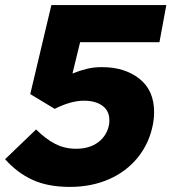

<svg xmlns="http://www.w3.org/2000/svg" viewBox="-25 -721 674 755"><path d="M305 -325Q351 -325 378 -305Q405 -285 405 -249Q405 -238 404 -232Q396 -188 361.5 -162Q327 -136 274 -136Q230 -136 192.5 -155Q155 -174 117 -212L-5 -95Q43 -41 103.5 -13.5Q164 14 250 14Q334 14 403 -16Q472 -46 517.5 -102.5Q563 -159 577 -235Q581 -256 581 -280Q581 -366 523 -411.5Q465 -457 376 -457Q344 -457 317 -450.5Q290 -444 260 -432L290 -555H602L629 -701H177L94 -351L190 -293Q254 -325 305 -325Z"/></svg>

Font: Geom ExtraBold
Style: Bold Italic
Weight: 800
Italic angle: -10°
Version: Version 1.102